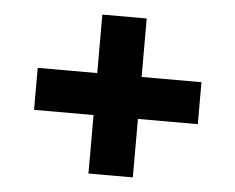

<svg xmlns="http://www.w3.org/2000/svg" viewBox="-41 -628 680 556"><g transform="rotate(5 299.5 -350.0)"><path d="M235 -119V-581H364V-119ZM62 -289V-411H538V-289Z"/></g></svg>

Font: Montserrat Thin
Style: Bold
Weight: 700
Version: Version 9.000